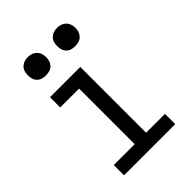

<svg xmlns="http://www.w3.org/2000/svg" viewBox="-214 -831 928 928"><g transform="rotate(-45 250.0 -366.5)"><path d="M75 0V-70H218V-450H89V-520H296V-70H425V0ZM350 -608Q337 -608 325 -611.5Q313 -615 304 -624Q295 -633 291.5 -645Q288 -657 288 -670Q288 -683 291.5 -695Q295 -707 304 -716Q313 -725 325 -729Q337 -733 350 -733Q363 -733 375 -729Q387 -725 396 -716Q405 -707 409 -695Q413 -683 413 -670Q413 -657 409 -645Q405 -633 396 -624Q387 -615 375 -611.5Q363 -608 350 -608ZM150 -608Q137 -608 125 -611.5Q113 -615 104 -624Q95 -633 91.5 -645Q88 -657 88 -670Q88 -683 91.5 -695Q95 -707 104 -716Q113 -725 125 -729Q137 -733 150 -733Q163 -733 175 -729Q187 -725 196 -716Q205 -707 209 -695Q213 -683 213 -670Q213 -657 209 -645Q205 -633 196 -624Q187 -615 175 -611.5Q163 -608 150 -608Z"/></g></svg>

Font: Iosevka Curly Slab
Style: Regular
Weight: 400
Monospace: yes
Designer: Belleve Invis
Foundry: Belleve Invis
Version: Version 22.1.2; ttfautohint (v1.8.4)